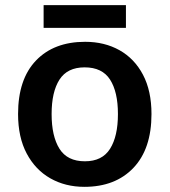

<svg xmlns="http://www.w3.org/2000/svg" viewBox="-20 -714 657 744"><path d="M567 -272Q567 -137 497 -63.5Q427 10 307 10Q233 10 175 -23Q117 -56 83.5 -119Q50 -182 50 -272Q50 -407 119.5 -479.5Q189 -552 310 -552Q385 -552 443 -519.5Q501 -487 534 -424.5Q567 -362 567 -272ZM180 -272Q180 -186 210.5 -137.5Q241 -89 309 -89Q376 -89 406.5 -137.5Q437 -186 437 -272Q437 -358 406.5 -405.5Q376 -453 308 -453Q241 -453 210.5 -405.5Q180 -358 180 -272ZM468 -694V-606H149V-694Z"/></svg>

Font: Noto Sans Meetei Mayek SemiBold
Style: Regular
Weight: 600
Designer: Monotype Design Team and Neelakash Kshetrimayum
Foundry: Monotype Imaging Inc.
Version: Version 2.002; ttfautohint (v1.8.4.7-5d5b)